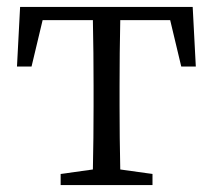

<svg xmlns="http://www.w3.org/2000/svg" viewBox="-20 -534 615 554"><path d="M471 -476H327Q326 -435 325.5 -381Q325 -327 325 -286V-228Q325 -189 325.5 -137.5Q326 -86 327 -45L420 -32V0H155V-32L248 -45Q249 -86 249.5 -137.5Q250 -189 250 -228V-286Q250 -327 249.5 -381Q249 -435 248 -476H103L71 -342H29L38 -514H536L545 -342H503Z"/></svg>

Font: Shippori Mincho TTF
Style: Regular
Weight: 400
Version: Version 2.100